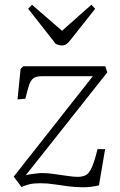

<svg xmlns="http://www.w3.org/2000/svg" viewBox="-20 -783 507 811"><path d="M78 -503H425L433 -477L89 -43Q101 -46 112.5 -47.5Q124 -49 136 -50.5Q148 -52 159 -52Q180 -52 208.5 -48Q237 -44 264.5 -40Q292 -36 308 -36Q328 -36 342 -43Q356 -50 367.5 -75Q379 -100 392 -153H424L398 0Q364 8 332 8Q300 8 269 4Q238 0 208.5 -4.5Q179 -9 150 -9Q122 -9 103.5 -4.5Q85 0 71 7L38 -37L372 -461H156Q132 -461 120.5 -452Q109 -443 102.5 -422.5Q96 -402 87 -366L54 -363L67 -492ZM99 -746 115 -763 242 -653 366 -763 382 -746 276 -612Q269 -603 261 -597Q253 -591 241 -591Q234 -591 228 -593Q222 -595 216 -597Z"/></svg>

Font: Literata 18pt ExtraLight
Style: Italic
Weight: 250
Italic angle: -2°
Designer: Latin by Veronika Burian and Jose Scaglione. Greek by Irene Vlachou. Cyrillic by Vera Evstafieva
Foundry: TypeTogether
Version: Version 3.103;gftools[0.9.29]